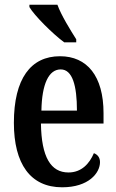

<svg xmlns="http://www.w3.org/2000/svg" viewBox="-20 -786 495 816"><path d="M253 -606H304V-619C280 -657 240 -721 224 -766H105V-756C125 -721 204 -642 253 -606ZM244 10C357 10 405 -51 405 -97C405 -118 393 -130 379 -135C360 -90 326 -53 271 -53C196 -53 156 -118 154 -261H420V-305C420 -463 350 -547 235 -547C111 -547 39 -452 39 -264C39 -90 109 10 244 10ZM307 -316H156C158 -429 187 -491 238 -491C288 -491 307 -422 307 -316Z"/></svg>

Font: Noto Serif Sinhala ExtraCondensed SemiBold
Style: Regular
Weight: 600
Width: 2
Designer: Jelle Bosma - Monotype Design Team
Foundry: Monotype Imaging Inc.
Version: Version 2.007